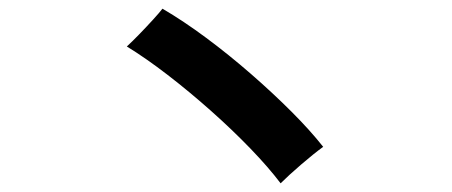

<svg xmlns="http://www.w3.org/2000/svg" viewBox="-20 -588 1040 442"><path d="M626 -166Q598 -203 556.5 -246Q515 -289 465.5 -333Q416 -377 366 -415.5Q316 -454 272 -481Q284 -492 300.5 -509Q317 -526 332.5 -543Q348 -560 354 -568Q402 -540 454.5 -501Q507 -462 557.5 -418Q608 -374 651 -331Q694 -288 724 -250Q702 -234 673 -209Q644 -184 626 -166Z"/></svg>

Font: Zen Kaku Gothic New
Style: Bold
Weight: 700
Designer: Yoshimichi Ohira
Foundry: Positype
Version: Version 1.002